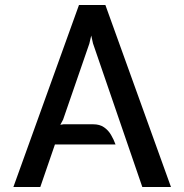

<svg xmlns="http://www.w3.org/2000/svg" viewBox="-20 -747 736 767"><path d="M33.5 0 295.5 -727H401L663 0H548.5L351.5 -573.5L344.5 -605L337 -573L232 -269L221 -248.5L233.5 -250.5H352.5Q378 -250.5 395.2 -238.8Q412.5 -227 423.5 -208.2Q434.5 -189.5 441.5 -170H199.5L141 0Z"/></svg>

Font: Expletus Sans Medium
Style: Regular
Weight: 500
Version: Version 7.500